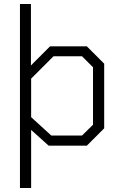

<svg xmlns="http://www.w3.org/2000/svg" viewBox="-20 -730 612 962"><path d="M80 -710H135V-402L231 -498H415L502 -411V-87L415 0H224L136 -79V212H80ZM391 -51 446 -105V-393L391 -448H248L136 -336V-143L237 -51Z"/></svg>

Font: Chakra Petch Light
Style: Regular
Weight: 300
Designer: Katatrad Aksorn Co.,Ltd.
Foundry: Cadson Demak Co.,Ltd.
Version: Version 1.000; ttfautohint (v1.6)